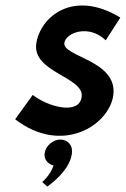

<svg xmlns="http://www.w3.org/2000/svg" viewBox="-20 -493 465 710"><path d="M101 -142 36 -52C210 82 384 -30 399 -141C416 -270 211 -283 218 -334C223 -373 309 -404 371 -344L425 -428C251 -534 128 -431 114 -331C100 -225 292 -208 282 -135C273 -66 157 -98 101 -142ZM203 23C176 23 149 46 145 74C142 96 157 114 178 119C166 156 136 180 136 180L155 197C194 168 239 126 246 74C250 46 232 23 203 23Z"/></svg>

Font: Hussar Tani
Style: Kurs
Weight: 700
Foundry: Cannot Into Space Fonts
Version: Version 0.92